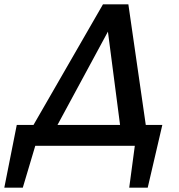

<svg xmlns="http://www.w3.org/2000/svg" viewBox="-69 -678 834 893"><path d="M31 0 410 -658H528L623 0H502L425 -592H466L146 0ZM-49 195 9 -97H124L37 195ZM17 0 10 -97H686L618 0ZM532 195 571 -97H686L618 195Z"/></svg>

Font: Ysabeau Infant
Style: Bold Italic
Weight: 700
Italic angle: -12°
Designer: Christian Thalmann (Catharsis Fonts)
Version: Version 2.001;gftools[0.9.30]; featfreeze: ss01,ss02,lnum